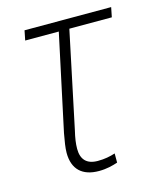

<svg xmlns="http://www.w3.org/2000/svg" viewBox="-88 -593 551 668"><g transform="rotate(-15 187.5 -259.0)"><path d="M187 11C215 11 237 5 255 -1V-34C236 -28 217 -24 192 -24C152 -24 133 -45 133 -83C133 -102 136 -122 142 -147L215 -494H368L375 -529H63L56 -494H177L103 -148C98 -121 94 -97 94 -79C94 -20 127 11 187 11Z"/></g></svg>

Font: Noto Sans SemiCondensed ExtraLight
Style: Italic
Weight: 200
Width: 4
Italic angle: -12°
Designer: Monotype Design Team
Foundry: Monotype Imaging Inc.
Version: Version 2.013